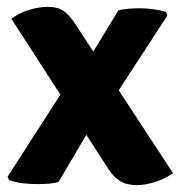

<svg xmlns="http://www.w3.org/2000/svg" viewBox="-20 -529 523 558"><path d="M13 -474.5Q38.5 -493 66.5 -501Q94.5 -509 119 -509Q148.5 -509 165.5 -496.8Q182.5 -484.5 198 -460.5L483 -25.5Q460 -10 431.8 -0.5Q403.5 9 377 9Q348 9 329 -2.8Q310 -14.5 295 -38ZM324 -499Q337 -502 353 -503.5Q369 -505 385 -505Q407 -505 426 -502.2Q445 -499.5 462.5 -494.5L466.5 -484L298 -225L261.5 -189L150 0Q138 3.5 122.5 4.8Q107 6 89.5 6Q66.5 6 45.5 3.5Q24.5 1 6.5 -5.5L2 -15.5L182 -295L221.5 -330.5Z"/></svg>

Font: Signika Light
Style: Bold
Weight: 700
Version: Version 2.003;gftools[0.9.32]